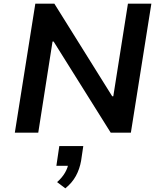

<svg xmlns="http://www.w3.org/2000/svg" viewBox="-20 -725 876 1049"><path d="M61 0 173 -705H277L593 -199H599L679 -705H807L695 0H585L273 -498H267L189 0ZM337 304 292 270Q320 245 335.5 218Q351 191 354 166L375 181H288L304 73H435L423 154Q415 199 394.5 236.5Q374 274 337 304Z"/></svg>

Font: Nunito Sans 6pt
Style: Bold Italic
Weight: 700
Italic angle: -9°
Version: Version 3.101;gftools[0.9.27]